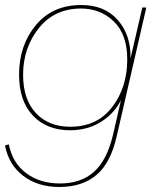

<svg xmlns="http://www.w3.org/2000/svg" viewBox="-27 -530 630 765"><path d="M540 -500H556L438 13Q414 119 357.5 167Q301 215 209 215Q124 215 66 171Q8 127 -7 50L8 45Q23 120 78 160.5Q133 201 212 201Q295 201 347 155Q399 109 423 8L455 -131Q428 -77 374.5 -44Q321 -11 252 -11Q160 -11 104.5 -69Q49 -127 49 -233Q49 -349 115.5 -429.5Q182 -510 297 -510Q390 -510 442.5 -450Q495 -390 493 -297ZM253 -25Q360 -25 420 -103.5Q480 -182 480 -293Q480 -393 426.5 -444.5Q373 -496 296 -496Q190 -496 127.5 -417.5Q65 -339 65 -232Q65 -134 116 -79.5Q167 -25 253 -25Z"/></svg>

Font: Elaine Sans Thin
Style: Italic
Weight: 250
Italic angle: -13°
Designer: Wei Huang
Foundry: Wei Huang
Version: Version 2.001;December 24, 2019;FontCreator 12.0.0.2547 64-b